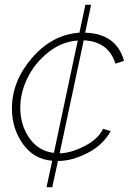

<svg xmlns="http://www.w3.org/2000/svg" viewBox="-20 -665 567 805"><path d="M175 120 199 9Q122 3 76 -61.5Q30 -126 30 -210Q30 -325 114.5 -422.5Q199 -520 313 -528L338 -645H362L337 -528Q468 -524 500 -410L464 -398Q435 -491 331 -496L230 -22Q277 -23 334.5 -52.5Q392 -82 412 -125L444 -115Q412 -57 347 -23.5Q282 10 223 10L199 120ZM206 -24 306 -495Q240 -491 183 -446Q126 -401 95.5 -338.5Q65 -276 65 -214Q65 -140 103.5 -85.5Q142 -31 206 -24Z"/></svg>

Font: Raleway-v4020 ExtraLight
Style: Italic
Weight: 275
Italic angle: -12°
Designer: Matt McInerney, Pablo Impallari, Rodrigo Fuenzalida
Foundry: Matt McInerney, Pablo Impallari, Rodrigo Fuenzalida
Version: Version 4.020;PS 004.020;hotconv 1.0.88;makeotf.lib2.5.64775